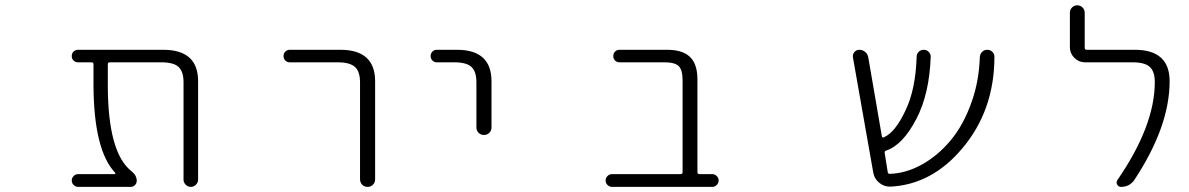

<svg xmlns="http://www.w3.org/2000/svg" viewBox="-20 -735 4540 733"><path d="M736.3 -48.8Q736.3 -38.1 728 -29.8Q719.7 -21.5 708.5 -21.5Q697.3 -21.5 689 -29.8Q680.7 -38.1 680.7 -48.8V-420.9Q680.7 -461.9 661.6 -479.5Q642.6 -497.1 595.7 -497.1H399.4Q391.6 -497.1 391.6 -490.2V-411.1Q391.6 -151.4 482.4 -81.1Q502 -65.4 502 -44.9Q502 -35.2 495.1 -28.3Q488.3 -21.5 478.5 -21.5H278.3Q268.6 -21.5 261.2 -28.8Q253.9 -36.1 253.9 -45.9Q253.9 -55.7 261.2 -63Q268.6 -70.3 278.3 -70.3H417Q419.9 -70.3 420.4 -72.3Q420.9 -74.2 419.9 -75.2Q337.9 -161.1 336.9 -411.1V-490.2Q336.9 -497.1 329.1 -497.1H278.3Q267.6 -497.1 260.7 -503.9Q253.9 -510.7 253.9 -521Q253.9 -531.2 260.7 -538.1Q267.6 -544.9 278.3 -544.9H603.5Q736.3 -544.9 736.3 -424.8Z M1085.9 -497.1Q1076.2 -497.1 1069.3 -503.9Q1062.5 -510.7 1062.5 -521Q1062.5 -531.2 1069.3 -538.1Q1076.2 -544.9 1085.9 -544.9H1279.3Q1412.1 -544.9 1412.1 -424.8V-50.8Q1412.1 -38.1 1403.8 -29.8Q1395.5 -21.5 1383.3 -21.5Q1371.1 -21.5 1362.8 -29.8Q1354.5 -38.1 1354.5 -50.8V-420.9Q1354.5 -461.9 1335 -479.5Q1315.4 -497.1 1269.5 -497.1Z M1647.5 -497.1Q1637.7 -497.1 1630.9 -503.9Q1624 -510.7 1624 -521Q1624 -531.2 1630.9 -538.1Q1637.7 -544.9 1647.5 -544.9H1724.6Q1856.4 -544.9 1856.4 -424.8V-248Q1856.4 -236.3 1848.1 -228Q1839.8 -219.7 1827.6 -219.7Q1815.4 -219.7 1807.1 -228Q1798.8 -236.3 1798.8 -248V-420.9Q1798.8 -461.9 1779.8 -479.5Q1760.7 -497.1 1714.8 -497.1Z M2585.9 -428.7Q2585.9 -467.8 2571.3 -482.4Q2556.6 -497.1 2516.6 -497.1H2345.7Q2335 -497.1 2328.1 -503.9Q2321.3 -510.7 2321.3 -521Q2321.3 -531.2 2328.1 -538.1Q2335 -544.9 2345.7 -544.9H2527.3Q2585.9 -544.9 2614.3 -517.6Q2642.6 -490.2 2642.6 -431.6V-78.1Q2642.6 -70.3 2650.4 -70.3H2699.2Q2709 -70.3 2716.3 -63Q2723.6 -55.7 2723.6 -45.9Q2723.6 -36.1 2716.3 -28.8Q2709 -21.5 2699.2 -21.5H2316.4Q2306.6 -21.5 2299.3 -28.8Q2292 -36.1 2292 -45.9Q2292 -55.7 2299.3 -63Q2306.6 -70.3 2316.4 -70.3H2578.1Q2585.9 -70.3 2585.9 -78.1Z M3768.6 -537.1Q3776.4 -529.3 3776.4 -518.6Q3776.4 -313.5 3653.3 -168Q3538.1 -31.2 3380.9 -22.5Q3378.9 -22.5 3377 -22.5Q3354.5 -22.5 3336.9 -37.1Q3317.4 -52.7 3313.5 -78.1L3236.3 -515.6Q3234.4 -527.3 3241.7 -536.1Q3249 -544.9 3260.7 -544.9Q3273.4 -544.9 3283.2 -536.6Q3293 -528.3 3294.9 -515.6L3346.7 -214.8Q3347.7 -208 3354.5 -210.9Q3397.5 -229.5 3436.5 -312.5Q3475.6 -392.6 3479.5 -518.6Q3479.5 -529.3 3487.3 -537.1Q3495.1 -544.9 3506.3 -544.9Q3517.6 -544.9 3525.4 -537.1Q3533.2 -529.3 3533.2 -518.6Q3528.3 -377 3478.5 -281.2Q3426.8 -181.6 3363.3 -160.2Q3356.4 -158.2 3357.4 -151.4L3369.1 -78.1Q3370.1 -71.3 3377 -71.3Q3437.5 -73.2 3497.1 -105.5Q3559.6 -139.6 3609.4 -199.2Q3659.2 -258.8 3690.4 -348.6Q3717.8 -426.8 3720.7 -517.6Q3721.7 -529.3 3729.5 -537.1Q3737.3 -544.9 3749 -544.9Q3760.7 -544.9 3768.6 -537.1Z M4312.5 -544.9Q4445.3 -544.9 4445.3 -424.8Q4445.3 -252 4310.5 -47.9Q4292 -21.5 4259.8 -21.5Q4250 -21.5 4245.1 -30.3Q4240.2 -39.1 4246.1 -47.9Q4388.7 -254.9 4388.7 -421.9Q4388.7 -461.9 4369.6 -479.5Q4350.6 -497.1 4303.7 -497.1H4122.1Q4098.6 -497.1 4081.5 -514.2Q4064.5 -531.2 4064.5 -554.7V-686.5Q4064.5 -698.2 4072.8 -706.5Q4081.1 -714.8 4092.8 -714.8Q4104.5 -714.8 4112.8 -706.5Q4121.1 -698.2 4121.1 -686.5V-552.7Q4121.1 -544.9 4128.9 -544.9Z"/></svg>

Font: Rounded-X Mgen+ 2m light
Style: Regular
Weight: 200
Designer: [Source Han Sans]
Ryoko NISHIZUKA  (kana & ideographs); Paul D. Hunt (Latin, Greek & Cyrillic); Wenlong ZHANG  (bopomofo
Version: Version 1.059.20150602